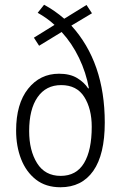

<svg xmlns="http://www.w3.org/2000/svg" viewBox="-20 -780 510 810"><path d="M166 -760Q212 -735 251 -701L345 -759L368 -724L281 -672Q422 -517 422 -263Q422 -128 373.5 -59Q325 10 235 10Q173 10 131.5 -22.5Q90 -55 69 -109Q48 -163 48 -229Q48 -342 98.5 -405.5Q149 -469 229 -469Q275 -469 305 -451Q335 -433 352 -407L355 -408Q343 -474 313.5 -535.5Q284 -597 240 -645L145 -587L123 -621L210 -675Q194 -690 175.5 -703Q157 -716 139 -726ZM238 -421Q174 -421 138.5 -370Q103 -319 103 -227Q103 -145 136.5 -91.5Q170 -38 236 -38Q302 -38 334.5 -92Q367 -146 367 -245Q367 -321 335.5 -371Q304 -421 238 -421Z"/></svg>

Font: Noto Sans Gurmukhi Condensed Light
Style: Regular
Weight: 300
Width: 3
Designer: Jelle Bosma - Monotype Design Team
Foundry: Monotype Imaging Inc.
Version: Version 2.004; ttfautohint (v1.8.4.7-5d5b)